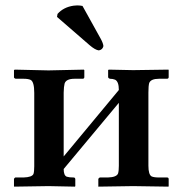

<svg xmlns="http://www.w3.org/2000/svg" viewBox="-20 -696 682 717"><path d="M288.1 -673.8 356.9 -549.8Q365.2 -534.2 366.2 -523.9Q363.3 -510.3 349.1 -507.8Q335.4 -509.3 314 -527.8L192.9 -632.8L194.8 -644Q217.3 -669.4 254.9 -674.8Q261.2 -675.8 268.1 -675.8Q279.3 -675.8 288.1 -673.8ZM161.1 -433.1 293 -436 294.9 -434.1V-408.2Q294.9 -402.3 289.1 -401.9H258.8Q226.6 -401.9 221.2 -383.8Q218.3 -373 217.8 -350.1V-111.8L423.8 -359.9Q423.8 -391.6 409.7 -398.4Q401.4 -401.9 390.1 -401.9Q384.8 -403.8 383.8 -407.2V-434.1L386.2 -436Q387.2 -436 477.1 -434.1L608.9 -436L609.9 -434.1V-408.2Q609.9 -402.3 604 -401.9H574.2Q543 -401.9 537.1 -385.7Q534.2 -375.5 534.2 -350.1V-77.1Q534.2 -43.5 546.4 -37.1Q555.2 -33.2 574.2 -33.2H604Q609.9 -33.2 609.9 -26.9V-1L608.9 1Q607.9 1 477.1 -1L347.2 1V-1V-27.8Q349.1 -32.2 353 -33.2H382.8Q415.5 -34.2 420.9 -48.3Q423.8 -57.6 423.8 -77.1V-312L217.8 -64.9Q217.8 -40.5 229.5 -36.1Q238.3 -33.2 254.9 -33.2Q260.7 -33.2 261.2 -26.9V-1L259.8 1Q258.8 1 161.1 -1L33.2 1L32.2 -1V-27.8Q33.7 -31.7 37.1 -33.2H67.9Q99.6 -34.2 105 -46.4Q107.9 -55.2 107.9 -75.2V-349.1Q107.9 -390.1 94.7 -397.5Q85.4 -401.9 67.9 -401.9H38.1Q32.7 -403.8 32.2 -407.2V-434.1L35.2 -436Z"/></svg>

Font: Linux Libertine O
Style: Semibold
Weight: 700
Designer: Philipp H. Poll
Foundry: Philipp H. Poll
Version: Version 5.0.0